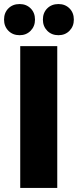

<svg xmlns="http://www.w3.org/2000/svg" viewBox="-32 -929 385 949"><path d="M68 -701H251V0H68ZM141 -832Q141 -799 119.5 -777Q98 -755 65 -755Q31 -755 9.5 -777Q-12 -799 -12 -832Q-12 -866 9.5 -887.5Q31 -909 65 -909Q98 -909 119.5 -887.5Q141 -866 141 -832ZM333 -832Q333 -799 311.5 -777Q290 -755 257 -755Q223 -755 201.5 -777Q180 -799 180 -832Q180 -866 201.5 -887.5Q223 -909 257 -909Q290 -909 311.5 -887.5Q333 -866 333 -832Z"/></svg>

Font: Montserrat arm2
Style: Bold
Weight: 700
Designer: Julieta Ulanovsky
Foundry: Julieta Ulanovsky
Version: Version 6.000